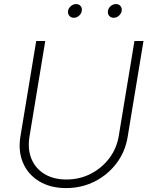

<svg xmlns="http://www.w3.org/2000/svg" viewBox="-20 -933 749 963"><path d="M311.5 10.3Q232.4 10.3 176.5 -23.7Q120.6 -57.6 95.5 -116.2Q70.3 -174.8 82.5 -249L161.6 -727.5H207L127.9 -248Q117.7 -185.1 137.7 -136.5Q157.7 -87.9 203.1 -60.3Q248.5 -32.7 313 -32.7Q379.4 -32.7 435.1 -61.3Q490.7 -89.8 528.1 -139.2Q565.4 -188.5 575.7 -251.5L654.3 -727.5H699.7L620.1 -245.6Q607.9 -171.4 564 -113.5Q520 -55.7 454.6 -22.7Q389.2 10.3 311.5 10.3ZM550.3 -843.8Q535.6 -843.8 527.3 -854Q519 -864.3 521.5 -878.4Q523.4 -892.6 535.4 -902.6Q547.4 -912.6 561.5 -912.6Q576.2 -912.6 584.2 -902.8Q592.3 -893.1 590.3 -878.4Q587.9 -864.3 576.2 -854Q564.5 -843.8 550.3 -843.8ZM350.1 -843.8Q335.9 -843.8 327.6 -854Q319.3 -864.3 321.3 -878.4Q323.7 -892.6 335.7 -902.6Q347.7 -912.6 361.8 -912.6Q376 -912.6 384.3 -902.8Q392.6 -893.1 390.1 -878.4Q388.2 -864.3 376.2 -854Q364.3 -843.8 350.1 -843.8Z"/></svg>

Font: Inter 20pt ExtraLight
Style: Italic
Weight: 250
Italic angle: -9.3988°
Version: Version 4.001;git-66647c0bb